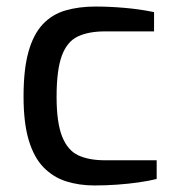

<svg xmlns="http://www.w3.org/2000/svg" viewBox="-20 -561 530 587"><path d="M269 6Q222 6 182.5 -6.5Q143 -19 113.5 -49Q84 -79 68 -132Q52 -185 52 -266Q52 -349 67 -402.5Q82 -456 110.5 -486.5Q139 -517 180 -529Q221 -541 272 -541Q314 -541 360.5 -537Q407 -533 451 -524V-465H300Q251 -465 218 -449.5Q185 -434 169 -390.5Q153 -347 153 -265Q153 -186 170 -143.5Q187 -101 219.5 -86Q252 -71 301 -71H459V-14Q436 -8 404.5 -3.5Q373 1 338.5 3.5Q304 6 269 6Z"/></svg>

Font: Exo Thin Medium
Style: Regular
Weight: 500
Version: Version 2.000